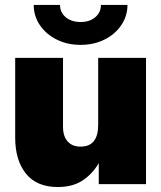

<svg xmlns="http://www.w3.org/2000/svg" viewBox="-20 -752 658 784"><path d="M215.8 11.7Q129.9 11.7 85.9 -43Q42 -97.7 42 -190.4V-515.6H237.3V-234.4Q237.3 -195.8 256.1 -174.6Q274.9 -153.3 309.1 -153.3Q380.9 -153.3 380.9 -242.2V-515.6H576.2V0H383.3V-85.9Q357.4 -41.5 316.9 -14.9Q276.4 11.7 215.8 11.7ZM309.1 -568.8Q254.4 -568.8 211.2 -590.6Q168 -612.3 142.8 -649.4Q117.7 -686.5 117.7 -731.9H225.1Q225.1 -701.2 248.5 -681.6Q272 -662.1 309.1 -662.1Q345.7 -662.1 368.9 -681.6Q392.1 -701.2 392.1 -731.9H500.5Q500.5 -686.5 475.3 -649.4Q450.2 -612.3 407 -590.6Q363.8 -568.8 309.1 -568.8Z"/></svg>

Font: Inter Display Black
Style: Regular
Weight: 900
Designer: Rasmus Andersson
Foundry: rsms
Version: Version 4.000;git-a52131595